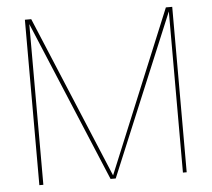

<svg xmlns="http://www.w3.org/2000/svg" viewBox="-51 -759 897 814"><g transform="rotate(-5 397.5 -352.0)"><path d="M84 0V-704H111L399 -14L684 -704H711V0H695V-686L409 0H387L101 -684V0Z"/></g></svg>

Font: Prodigy Sans Thin
Style: Regular
Weight: 100
Designer: Wei Huang
Foundry: Wei Huang
Version: Version 1.003; ttfautohint (v1.8.3)